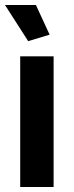

<svg xmlns="http://www.w3.org/2000/svg" viewBox="-20 -750 295 770"><path d="M195 0H61V-524H195ZM93 -585 0 -730H124L179 -611Z"/></svg>

Font: Raleway
Style: Bold
Weight: 700
Designer: Matt McInerney, Pablo Impallari, Rodrigo Fuenzalida
Foundry: Matt McInerney, Pablo Impallari, Rodrigo Fuenzalida
Version: Version 3.000